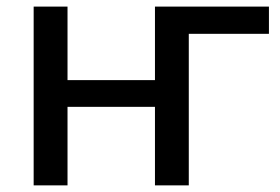

<svg xmlns="http://www.w3.org/2000/svg" viewBox="-20 -559 844 579"><path d="M183.6 0V-236.8H447.3V0H549.3V-457H791V-539.1H447.3V-317.4H183.6V-539.1H81.5V0Z"/></svg>

Font: Winston
Style: Regular
Weight: 400
Designer: Vernon Adams, Kim Jin-seong, David Berlow, Cristiano Sobral
Foundry: The Winston Project Authors
Version: Version 3.004